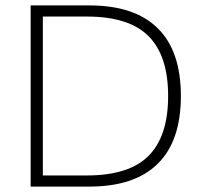

<svg xmlns="http://www.w3.org/2000/svg" viewBox="-20 -688 750 708"><path d="M93 0V-668H310Q476 -668 561.5 -584Q647 -500 647 -334Q647 -168 561.5 -84Q476 0 310 0ZM138 -41H300Q456 -41 528 -113.5Q600 -186 600 -334Q600 -482 528 -554.5Q456 -627 300 -627H138Z"/></svg>

Font: Gantari ExtraLight
Style: Regular
Weight: 250
Designer: Anugrah Pasau
Foundry: Lafontype
Version: Version 1.000